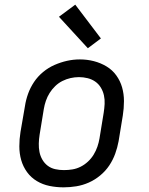

<svg xmlns="http://www.w3.org/2000/svg" viewBox="-20 -796 640 824"><path d="M253 8Q222 8 192.5 2Q163 -4 138 -19Q113 -34 96 -57.5Q79 -81 71 -109Q63 -137 63 -168Q63 -199 68 -230L87 -340Q91 -367 100.5 -393.5Q110 -420 126 -444Q142 -468 165 -487Q188 -506 214.5 -517.5Q241 -529 268 -535Q295 -541 323 -541Q354 -541 383 -533.5Q412 -526 437 -511Q462 -496 479 -472.5Q496 -449 504 -421Q512 -393 512 -362Q512 -331 507 -300L489 -190Q484 -163 474.5 -136.5Q465 -110 449 -86Q433 -62 410 -43Q387 -24 361 -12.5Q335 -1 307.5 3.5Q280 8 253 8ZM254 -66Q273 -66 291 -69Q309 -72 326 -80.5Q343 -89 357.5 -102.5Q372 -116 382 -132.5Q392 -149 398 -166.5Q404 -184 407 -202L425 -312Q428 -331 429 -350Q430 -369 426 -387Q422 -405 412.5 -420.5Q403 -436 388.5 -446Q374 -456 356 -460.5Q338 -465 319 -465Q301 -465 283 -461Q265 -457 248 -448.5Q231 -440 217 -426.5Q203 -413 193 -397Q183 -381 177 -363.5Q171 -346 168 -328L150 -218Q147 -199 146.5 -180Q146 -161 149.5 -143.5Q153 -126 162 -110.5Q171 -95 185 -84.5Q199 -74 217 -70Q235 -66 254 -66ZM357 -589 233 -724 303 -776 413 -631Z"/></svg>

Font: Iosevka Slab Extended Oblique
Style: Regular
Weight: 400
Width: 7
Italic angle: -9°
Monospace: yes
Designer: Belleve Invis
Foundry: Belleve Invis
Version: Version 11.1.0; ttfautohint (v1.8.3)